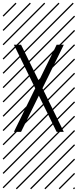

<svg xmlns="http://www.w3.org/2000/svg" viewBox="-23 -978 577 1424"><path d="M292 -323.2 450.2 0H397L265.1 -268.6L133.3 0H80.1L238.3 -323.2L80.1 -646H133.3L265.1 -377.4L397 -646H450.2ZM526.9 410.6 533.7 417.5 525.4 425.8 518.6 418.9ZM526.9 304.7 533.7 311.5 419.4 425.8 412.6 418.9ZM526.9 198.7 533.7 205.6 313.5 425.8 306.6 418.9ZM526.9 92.3 533.7 99.1 207.5 425.8 200.7 418.9ZM526.9 -13.2 533.7 -6.3 101.6 425.8 94.7 418.9ZM526.9 -119.1 533.7 -112.3 3.4 418 -3.4 411.1ZM526.9 -225.6 533.7 -218.8 3.4 311.5 -3.4 304.7ZM526.9 -331.5 533.7 -324.7 3.4 205.6 -3.4 198.7ZM526.9 -438 533.7 -431.2 3.4 99.1 -3.4 92.3ZM526.9 -543.5 533.7 -536.6 3.4 -6.3 -3.4 -13.2ZM526.9 -649.4 533.7 -642.6 3.4 -112.3 -3.4 -119.1ZM526.9 -755.9 533.7 -749 3.4 -218.8 -3.4 -225.6ZM526.9 -861.8 533.7 -855 3.4 -324.7 -3.4 -331.5ZM516.6 -958 523.4 -951.2 3.4 -431.2 -3.4 -438ZM411.1 -958 418 -951.2 3.4 -536.6 -3.4 -543.5ZM305.2 -958 312 -951.2 3.4 -642.6 -3.4 -649.4ZM198.7 -958 205.6 -951.2 3.4 -749 -3.4 -755.9ZM92.3 -958 99.1 -951.2 3.4 -855 -3.4 -861.8Z"/></svg>

Font: AzarMehrMSRS2
Style: Regular
Weight: 1
Designer: Amin Abedi
Version: Version 1.00